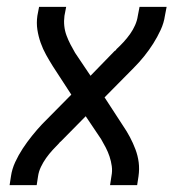

<svg xmlns="http://www.w3.org/2000/svg" viewBox="-20 -540 540 560"><path d="M8 0 12 -26Q15 -47 24.5 -67.5Q34 -88 46.5 -107Q59 -126 73.5 -144Q88 -162 103 -178L188 -264L134 -347Q124 -363 114.5 -380Q105 -397 98.5 -415.5Q92 -434 89 -453.5Q86 -473 89 -494L94 -520H173L168 -494Q166 -479 167.5 -464.5Q169 -450 174 -436.5Q179 -423 185.5 -410.5Q192 -398 199 -386L244 -319L314 -391Q316 -392 317 -393Q318 -394 319 -395V-396Q330 -406 340.5 -417.5Q351 -429 359.5 -441Q368 -453 374 -466.5Q380 -480 382 -494L387 -520H466L461 -494Q458 -473 448.5 -452.5Q439 -432 427 -413Q415 -394 400.5 -376Q386 -358 370 -342L285 -256L339 -173Q350 -157 359 -140Q368 -123 375 -104.5Q382 -86 384.5 -66.5Q387 -47 384 -26L380 0H301L305 -26Q308 -41 306 -55.5Q304 -70 299.5 -83.5Q295 -97 288.5 -109.5Q282 -122 275 -134L230 -201L159 -129Q158 -128 157 -127Q156 -126 154 -125V-124Q144 -114 133.5 -102.5Q123 -91 114.5 -79Q106 -67 99.5 -53.5Q93 -40 91 -26L87 0Z"/></svg>

Font: Iosevka Curly
Style: Italic
Weight: 400
Italic angle: -9°
Monospace: yes
Designer: Belleve Invis
Foundry: Belleve Invis
Version: Version 22.1.2; ttfautohint (v1.8.4)